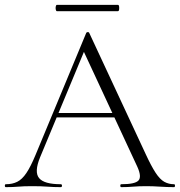

<svg xmlns="http://www.w3.org/2000/svg" viewBox="-22 -770 740 790"><path d="M200 -287 209 -305H468L475 -287ZM694 -12Q698 -12 698 -6Q698 0 694 0Q666 0 636.5 -2Q607 -4 580 -4Q549 -4 526.5 -2Q504 0 477 0Q473 0 473 -6Q473 -12 477 -12Q533 -12 547.5 -27Q562 -42 543 -84L317 -570L336 -587L143 -123Q118 -62 139 -37Q160 -12 228 -12Q233 -12 233 -6Q233 0 228 0Q198 0 173 -2Q148 -4 110 -4Q75 -4 53.5 -2Q32 0 2 0Q-2 0 -2 -6Q-2 -12 2 -12Q29 -12 49 -22Q69 -32 86.5 -58Q104 -84 124 -132L333 -635Q335 -638 339.5 -638Q344 -638 345 -635L577 -137Q600 -87 618 -59.5Q636 -32 654 -22Q672 -12 694 -12ZM212 -724Q209 -724 207.5 -730.5Q206 -737 207.5 -743.5Q209 -750 212 -750H463Q467 -750 468 -743.5Q469 -737 468 -730.5Q467 -724 463 -724Z"/></svg>

Font: Cormorant Garamond Light
Style: Regular
Weight: 300
Designer: Christian Thalmann (Catharsis Fonts)
Foundry: Catharsis Fonts
Version: Version 4.001